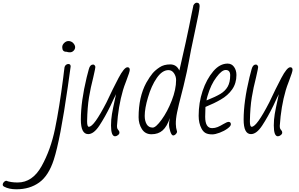

<svg xmlns="http://www.w3.org/2000/svg" viewBox="-354 -979 2198 1413"><path d="M-323 395Q-334 389 -334 380Q-334 371 -326.5 362Q-319 353 -309 351Q-275 364 -224 364Q-115 364 -48 244Q19 124 51 -31.5Q83 -187 111 -405Q114 -431 116.5 -451Q119 -471 121 -485Q124 -496 132 -502Q140 -508 149 -508Q166 -508 166 -490L145 -340Q89 51 42 196Q4 314 -65.5 364Q-135 414 -233 414Q-288 414 -323 395ZM137 -598H133Q104 -598 104 -632Q104 -649 118.5 -663Q133 -677 150 -677Q167 -677 182 -665Q199 -648 199 -632Q199 -617 187.5 -605.5Q176 -594 161 -594Q145 -594 137 -598Z M463 -56Q463 -98 470 -140Q477 -182 492 -249L500 -286Q483 -253 460 -202Q419 -118 377.5 -55Q336 8 295 8Q241 8 241 -99Q241 -232 284 -410L300 -471Q309 -504 331 -504Q343 -504 348 -487Q346 -469 340 -444Q334 -419 332 -408Q313 -335 301 -262.5Q289 -190 287 -86Q287 -46 300 -46Q319 -46 351 -90.5Q383 -135 430 -226Q476 -325 518 -404.5Q560 -484 584 -484Q601 -484 601 -465Q601 -451 576 -386Q557 -337 551 -315Q516 -195 507 -53Q507 -40 509.5 -33.5Q512 -27 518.5 -20Q525 -13 525 -3Q525 7 514 15.5Q503 24 493 24Q463 24 463 -56Z M890 -63Q890 -83 896 -110Q875 -48 843 -19.5Q811 9 761 9Q714 9 690 -29.5Q666 -68 666 -116Q666 -265 722 -369Q749 -416 769 -439.5Q789 -463 821 -484Q852 -505 899 -505Q945 -505 966 -460L983 -535Q1016 -678 1038 -786L1056 -876L1067 -928Q1067 -940 1075.5 -949.5Q1084 -959 1094 -959Q1115 -959 1115 -936V-932Q1115 -905 1081 -750Q1046 -589 1036 -527Q1025 -463 997 -347L983 -292Q960 -204 949.5 -153Q939 -102 940 -66Q940 -39 949 -10Q948 1 938.5 9.5Q929 18 921 18Q909 18 899.5 -10.5Q890 -39 890 -63ZM942 -390Q942 -417 926.5 -440Q911 -463 886 -463Q840 -463 800 -405.5Q760 -348 735 -262Q711 -181 711 -126Q711 -89 725.5 -64.5Q740 -40 770 -40Q793 -40 835.5 -98.5Q878 -157 910 -239Q942 -321 942 -390Z M1129 -33Q1108 -72 1108 -127Q1108 -223 1137 -309.5Q1166 -396 1216 -455Q1264 -511 1321 -511Q1351 -511 1368.5 -486.5Q1386 -462 1386 -427Q1386 -366 1354.5 -321Q1323 -276 1270 -246Q1224 -219 1158 -192L1156 -120Q1156 -36 1207 -36Q1228 -36 1247.5 -44Q1267 -52 1290 -66Q1317 -82 1328 -82Q1345 -82 1345 -64Q1345 -51 1320.5 -33Q1296 -15 1263 -2.5Q1230 10 1208 10Q1176 10 1158 -0.5Q1140 -11 1129 -33ZM1340 -425Q1340 -464 1307 -464Q1278 -464 1239 -411Q1198 -358 1173 -272Q1166 -248 1166 -240Q1233 -267 1268 -288Q1303 -309 1321.5 -341Q1340 -373 1340 -425Z M1661 -56Q1661 -98 1668 -140Q1675 -182 1690 -249L1698 -286Q1681 -253 1658 -202Q1617 -118 1575.5 -55Q1534 8 1493 8Q1439 8 1439 -99Q1439 -232 1482 -410L1498 -471Q1507 -504 1529 -504Q1541 -504 1546 -487Q1544 -469 1538 -444Q1532 -419 1530 -408Q1511 -335 1499 -262.5Q1487 -190 1485 -86Q1485 -46 1498 -46Q1517 -46 1549 -90.5Q1581 -135 1628 -226Q1674 -325 1716 -404.5Q1758 -484 1782 -484Q1799 -484 1799 -465Q1799 -451 1774 -386Q1755 -337 1749 -315Q1714 -195 1705 -53Q1705 -40 1707.5 -33.5Q1710 -27 1716.5 -20Q1723 -13 1723 -3Q1723 7 1712 15.5Q1701 24 1691 24Q1661 24 1661 -56Z"/></svg>

Font: Bad Script
Style: Regular
Weight: 400
Italic angle: -10°
Designer: Roman Shchyukin (Gaslight Type Foundry), Cyreal (Charset Expansion)
Foundry: Gaslight
Version: Version 2.000